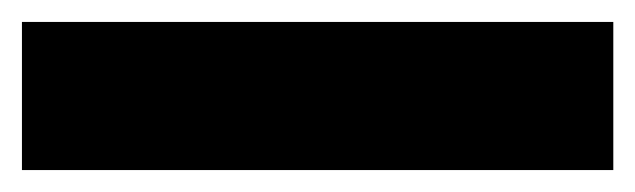

<svg xmlns="http://www.w3.org/2000/svg" viewBox="-20 46 579 175"><path d="M539 66H0V201H539Z"/></svg>

Font: Work Sans
Style: Bold
Weight: 700
Designer: Wei Huang
Foundry: Wei Huang
Version: Version 2.012